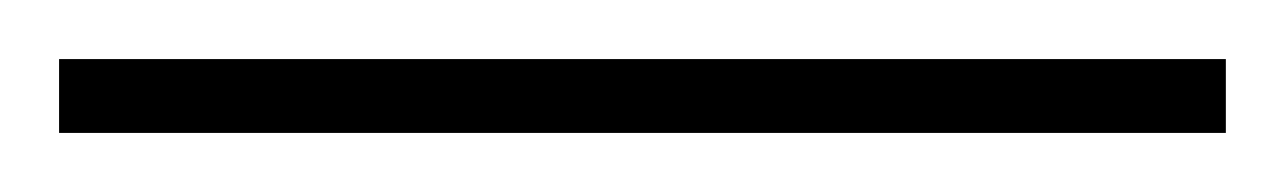

<svg xmlns="http://www.w3.org/2000/svg" viewBox="-22 71 435 65"><path d="M393 116H-2V91H393Z"/></svg>

Font: Noto Sans Cherokee Thin
Style: Regular
Weight: 100
Designer: Monotype Design Team
Foundry: Monotype Imaging Inc.
Version: Version 2.001; ttfautohint (v1.8.4.7-5d5b)